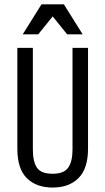

<svg xmlns="http://www.w3.org/2000/svg" viewBox="-20 -842 478 870"><path d="M128.9 -625V-165Q128.9 -109.4 147.5 -82Q166 -54.7 218.8 -54.7Q269.5 -54.7 289.1 -82.5Q308.6 -110.4 308.6 -165V-625H378.9V-168.9Q378.9 -78.1 335.9 -35.2Q293 7.8 218.8 7.8Q144.5 7.8 101.6 -34.7Q58.6 -77.1 58.6 -168V-625ZM168 -822.3H269.5L354.5 -686.5H284.2L199.2 -792H238.3L153.3 -686.5H83Z"/></svg>

Font: Sudo Var
Style: Regular
Weight: 400
Monospace: yes
Designer: Jens Kutilek
Foundry: Jens Kutilek
Version: Version 0.065;FEAKit 1.0